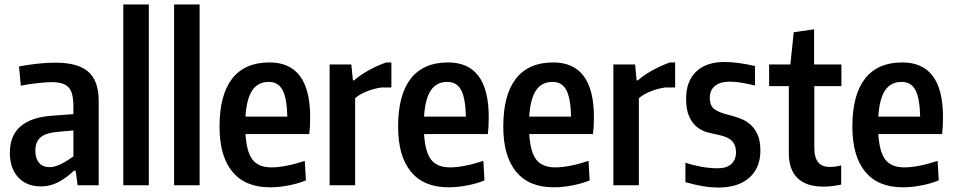

<svg xmlns="http://www.w3.org/2000/svg" viewBox="-20 -828 4266 858"><path d="M162 5Q99 5 61.5 -35.5Q24 -76 24 -145Q24 -298 214 -311L308 -318V-350Q308 -382 303 -403.5Q298 -425 286.5 -437.5Q275 -450 256 -455.5Q237 -461 209 -461Q197 -461 179.5 -459.5Q162 -458 143 -456Q124 -454 105.5 -451Q87 -448 73 -445L65 -531Q106 -539 148.5 -543.5Q191 -548 227 -548Q329 -548 375 -507Q421 -466 421 -378V0H327L318 -65H310Q282 -37 244 -16Q206 5 162 5ZM203 -81Q216 -81 230.5 -86Q245 -91 258.5 -98Q272 -105 285 -113.5Q298 -122 308 -129V-245L239 -239Q184 -234 161 -214Q138 -194 138 -155Q138 -120 154.5 -100.5Q171 -81 203 -81Z M531 -808H645V0H531Z M758 -808H872V0H758Z M1186 9Q1076 9 1018.5 -60.5Q961 -130 961 -262Q961 -404 1017.5 -476.5Q1074 -549 1184 -549Q1366 -549 1366 -305Q1366 -278 1365 -262Q1364 -246 1362 -229H1077Q1082 -148 1109 -114Q1136 -80 1193 -80Q1253 -80 1342 -109L1347 -22Q1314 -8 1270.5 0.5Q1227 9 1186 9ZM1181 -462Q1133 -462 1107.5 -424.5Q1082 -387 1077 -307H1264Q1262 -390 1242.5 -426Q1223 -462 1181 -462Z M1453 -540H1550L1557 -469H1563Q1570 -476 1585 -487Q1600 -498 1620 -509.5Q1640 -521 1662.5 -531.5Q1685 -542 1706 -549H1729V-437H1684Q1649 -432 1616.5 -418.5Q1584 -405 1567 -389V0H1453Z M1984 9Q1874 9 1816.5 -60.5Q1759 -130 1759 -262Q1759 -404 1815.5 -476.5Q1872 -549 1982 -549Q2164 -549 2164 -305Q2164 -278 2163 -262Q2162 -246 2160 -229H1875Q1880 -148 1907 -114Q1934 -80 1991 -80Q2051 -80 2140 -109L2145 -22Q2112 -8 2068.5 0.5Q2025 9 1984 9ZM1979 -462Q1931 -462 1905.5 -424.5Q1880 -387 1875 -307H2062Q2060 -390 2040.5 -426Q2021 -462 1979 -462Z M2454 9Q2344 9 2286.5 -60.5Q2229 -130 2229 -262Q2229 -404 2285.5 -476.5Q2342 -549 2452 -549Q2634 -549 2634 -305Q2634 -278 2633 -262Q2632 -246 2630 -229H2345Q2350 -148 2377 -114Q2404 -80 2461 -80Q2521 -80 2610 -109L2615 -22Q2582 -8 2538.5 0.5Q2495 9 2454 9ZM2449 -462Q2401 -462 2375.5 -424.5Q2350 -387 2345 -307H2532Q2530 -390 2510.5 -426Q2491 -462 2449 -462Z M2721 -540H2818L2825 -469H2831Q2838 -476 2853 -487Q2868 -498 2888 -509.5Q2908 -521 2930.5 -531.5Q2953 -542 2974 -549H2997V-437H2952Q2917 -432 2884.5 -418.5Q2852 -405 2835 -389V0H2721Z M3191 10Q3157 10 3121 4Q3085 -2 3043 -14V-101Q3075 -90 3113.5 -83Q3152 -76 3187 -76Q3227 -76 3248 -95Q3269 -114 3269 -148Q3269 -179 3251.5 -197.5Q3234 -216 3196 -224Q3172 -229 3145.5 -235.5Q3119 -242 3097 -258.5Q3075 -275 3060.5 -305.5Q3046 -336 3046 -387Q3046 -465 3091 -508Q3136 -551 3217 -551Q3248 -551 3281 -546.5Q3314 -542 3354 -533V-446Q3311 -456 3287 -459.5Q3263 -463 3240 -463Q3198 -463 3175 -444Q3152 -425 3152 -392Q3152 -354 3173.5 -339.5Q3195 -325 3227 -317Q3256 -310 3283 -300.5Q3310 -291 3331 -273.5Q3352 -256 3365 -227.5Q3378 -199 3378 -155Q3378 -78 3328.5 -34Q3279 10 3191 10Z M3660 6Q3583 6 3544 -32Q3505 -70 3505 -143V-443H3417V-540H3512L3527 -684L3618 -697V-540H3740V-443H3619V-169Q3619 -123 3636.5 -102.5Q3654 -82 3688 -82Q3699 -82 3712.5 -83.5Q3726 -85 3739 -89V-3Q3719 1 3699.5 3.5Q3680 6 3660 6Z M4014 9Q3904 9 3846.5 -60.5Q3789 -130 3789 -262Q3789 -404 3845.5 -476.5Q3902 -549 4012 -549Q4194 -549 4194 -305Q4194 -278 4193 -262Q4192 -246 4190 -229H3905Q3910 -148 3937 -114Q3964 -80 4021 -80Q4081 -80 4170 -109L4175 -22Q4142 -8 4098.5 0.5Q4055 9 4014 9ZM4009 -462Q3961 -462 3935.5 -424.5Q3910 -387 3905 -307H4092Q4090 -390 4070.5 -426Q4051 -462 4009 -462Z"/></svg>

Font: Encode Sans Compressed
Style: SemiBold
Weight: 600
Designer: Pablo Impallari, Andres Torresi
Foundry: Pablo Impallari, Andres Torresi
Version: Version 1.000; ttfautohint (v1.00) -l 8 -r 50 -G 200 -x 14 -